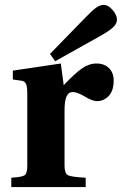

<svg xmlns="http://www.w3.org/2000/svg" viewBox="-20 -760 495 780"><path d="M25.9 0V-38.1Q69.3 -40.5 80.1 -48.1Q90.8 -55.7 90.8 -86.9V-380.9Q90.8 -409.7 85.2 -420.2Q79.6 -430.7 66.9 -432.1L32.2 -437V-473.1L227.1 -502L238.8 -414.1Q285.2 -462.9 313.5 -482.4Q341.8 -502 372.1 -502Q403.8 -502 422.9 -483.2Q441.9 -464.4 441.9 -432.1Q441.9 -396.5 425.8 -375Q417 -363.3 403.3 -356.2Q389.6 -349.1 375 -349.1Q356.4 -349.1 329.1 -365.2Q293.9 -386.2 275.9 -386.2Q258.3 -386.2 250.2 -368.2Q242.2 -350.1 242.2 -311V-86.9Q242.2 -55.7 255.9 -48.3Q269.5 -41 328.1 -38.1V0ZM183.1 -541 328.1 -689.9Q356.4 -719.2 371.8 -729.7Q387.2 -740.2 401.9 -740.2Q419.4 -740.2 437.3 -719.7Q455.1 -699.2 455.1 -680.2Q455.1 -662.6 437.5 -647.2Q419.9 -631.8 387.2 -613.8L204.1 -511.2Z"/></svg>

Font: Linguistics Pro
Style: Bold
Weight: 700
Designer: Stefan Peev, Context Ltd
Foundry: Stefan Peev, Context Ltd
Version: Version 001.000